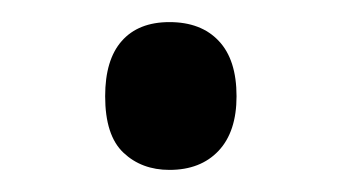

<svg xmlns="http://www.w3.org/2000/svg" viewBox="-20 -138 306 172"><path d="M74.2 -51.8Q74.2 -84.5 89.1 -101.3Q104 -118.2 131.8 -118.2Q160.2 -118.2 176 -101.3Q191.9 -84.5 191.9 -51.8Q191.9 -20 175.8 -2.9Q159.7 14.2 131.8 14.2Q106.9 14.2 90.6 -1.2Q74.2 -16.6 74.2 -51.8Z"/></svg>

Font: f02265186
Style: Regular
Weight: 400
Foundry: Ascender Corporation
Version: Version 1.10